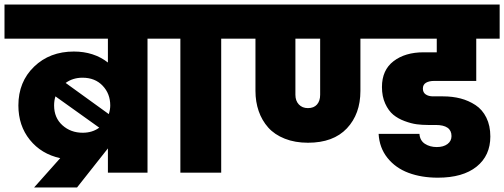

<svg xmlns="http://www.w3.org/2000/svg" viewBox="-34 -760 2219 845"><path d="M440.9 0V-106.9L305.2 64.9H116.2L231 -64Q147.9 -82 97.4 -144.5Q46.9 -207 46.9 -295.9Q46.9 -399.9 116 -466.6Q185.1 -533.2 291 -533.2Q378.9 -533.2 440.9 -484.9V-589.8H-14.2V-740.2H701.2V-589.8H615.2V0ZM329.1 -418Q286.6 -418 254.9 -395L444.8 -257.8Q451.2 -277.8 451.2 -295.9Q451.2 -347.7 417.7 -382.8Q384.3 -418 329.1 -418ZM330.1 -175.8Q372.6 -175.8 402.8 -198.2L210 -335.9Q204.1 -317.4 204.1 -295.9Q204.1 -241.7 240.7 -208.7Q277.3 -175.8 330.1 -175.8Z M759.8 0V-589.8H671.4V-740.2H1026.4V-589.8H939.5V0Z M1321.3 -284.2Q1347.2 -284.2 1361.1 -300Q1375 -315.9 1375 -342.8V-589.8H1266.1V-342.8Q1266.1 -316.4 1281.2 -300.3Q1296.4 -284.2 1321.3 -284.2ZM1893.1 22Q1820.8 22 1763.9 0.7Q1707 -20.5 1671.4 -64.9Q1635.7 -109.4 1632.3 -170.9H1812Q1814 -141.6 1835.9 -127.2Q1857.9 -112.8 1888.2 -112.8Q1917.5 -112.8 1935.3 -126Q1953.1 -139.2 1953.1 -161.1Q1953.1 -210 1883.3 -210H1849.1Q1823.7 -210 1799.8 -213.1Q1775.9 -216.3 1746.8 -227.1Q1717.8 -237.8 1696.8 -255.1Q1675.8 -272.5 1661.4 -304Q1647 -335.4 1647 -377Q1647 -451.7 1698 -490.7Q1749 -529.8 1830.1 -529.8H1888.2V-589.8H1552.2V-359.9Q1552.2 -258.3 1492.7 -195.1Q1433.1 -131.8 1321.3 -131.8Q1264.2 -131.8 1219.2 -149.7Q1174.3 -167.5 1146.5 -198.7Q1118.7 -230 1104.5 -271Q1090.3 -312 1090.3 -359.9V-589.8H998V-740.2H2165V-589.8H2062V-403.8H1876Q1854.5 -403.8 1840.8 -395.8Q1827.1 -387.7 1827.1 -370.1Q1827.1 -353 1839.6 -344.5Q1852.1 -335.9 1872.1 -335.9H1916Q1957 -335.9 1992.7 -326.7Q2028.3 -317.4 2058.6 -297.6Q2088.9 -277.8 2106.4 -242.4Q2124 -207 2124 -159.2Q2124 -75.2 2063.5 -26.6Q2002.9 22 1893.1 22Z"/></svg>

Font: Poppins ExtraBold
Style: Regular
Weight: 800
Designer: Ninad Kale (Devanagari), Jonny Pinhorn (Latin)
Foundry: Indian Type Foundry
Version: Version 3.200;PS 1.000;hotconv 16.6.54;makeotf.lib2.5.65590